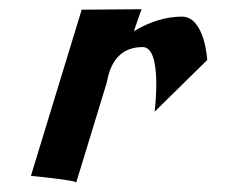

<svg xmlns="http://www.w3.org/2000/svg" viewBox="-20 -502 516 416"><path d="M47 -121C47 -121 151 -111 145 -106L211 -322C214 -332 220 -400 289 -400C333 -400 315 -260 315 -260L429 -372C429 -372 424 -466 374 -466C300 -466 242 -414 248 -419C254 -424 259 -427 267 -427C268 -427 286 -482 287 -482L157 -481Z"/></svg>

Font: Drag You Down
Style: Regular
Weight: 400
Designer: Robert Jablonski
Foundry: Cannot Into Space Fonts
Version: Version 0.97